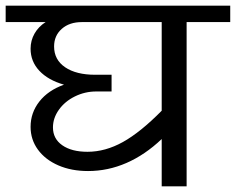

<svg xmlns="http://www.w3.org/2000/svg" viewBox="-42 -658 833 678"><path d="M771 -580H617V0H529V-167Q470 -111 404.5 -82.5Q339 -54 269 -54Q210 -54 164 -74Q118 -94 92 -129.5Q66 -165 66 -210Q66 -260 97 -299.5Q128 -339 184 -359Q128 -375 97 -408Q66 -441 66 -486Q66 -515 80 -539.5Q94 -564 119 -580H-22V-638H771ZM529 -267V-580H247Q203 -580 176 -556Q149 -532 149 -494Q149 -447 188 -420.5Q227 -394 294 -394H352V-335H298Q258 -335 222.5 -317.5Q187 -300 166 -270.5Q145 -241 145 -208Q145 -168 178 -145Q211 -122 267 -122Q330 -122 392 -156.5Q454 -191 529 -267Z"/></svg>

Font: AmikoRegular
Style: Regular
Weight: 400
Designer: Pablo Impallari, Rodrigo Fuenzalida, Andres Torresi
Foundry: Impallari Type
Version: Version 1.000; ttfautohint (v1.3)